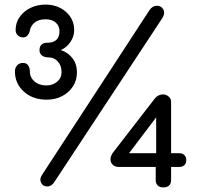

<svg xmlns="http://www.w3.org/2000/svg" viewBox="-20 -812 877 836"><path d="M183 -378Q123 -378 84 -413Q45 -448 45 -501Q45 -517 54.5 -527.5Q64 -538 80 -538Q95 -538 102.5 -527.5Q110 -517 110 -501Q110 -475 130 -457.5Q150 -440 182 -440Q209 -440 228.5 -456Q248 -472 248 -498Q248 -526 232 -544Q216 -562 192 -562Q173 -562 162.5 -570.5Q152 -579 152 -593Q152 -626 187 -626Q212 -626 225.5 -638.5Q239 -651 239 -677Q239 -699 223 -713.5Q207 -728 179 -728Q148 -728 131 -714Q114 -700 110 -679Q108 -667 100 -658Q92 -649 82 -649Q67 -649 57.5 -658Q48 -667 48 -682Q48 -713 65.5 -738Q83 -763 112.5 -777.5Q142 -792 178 -792Q231 -792 267 -760.5Q303 -729 303 -680Q303 -653 286.5 -629Q270 -605 245 -594Q277 -583 296 -558Q315 -533 315 -497Q315 -462 297.5 -435.5Q280 -409 250.5 -393.5Q221 -378 183 -378ZM186 0Q167 0 159 -16Q151 -32 162 -49L631 -768Q638 -778 646 -782.5Q654 -787 663 -787Q683 -787 691.5 -770Q700 -753 686 -732L217 -20Q204 0 186 0ZM691 4Q675 4 666.5 -4.5Q658 -13 658 -28V-85H498Q481 -85 471 -94.5Q461 -104 461 -118Q461 -133 473 -149L654 -383Q661 -392 670.5 -396.5Q680 -401 689 -401Q703 -401 714 -392Q725 -383 725 -368V-145H760Q774 -145 782.5 -137Q791 -129 791 -115Q791 -100 782.5 -92.5Q774 -85 760 -85H725V-28Q725 -13 716.5 -4.5Q708 4 691 4ZM542 -145H660V-301Z"/></svg>

Font: Comfortaa
Style: Regular
Weight: 400
Designer: Johan Aakerlund
Foundry: Johan Aakerlund
Version: Version 3.104; ttfautohint (v1.8.1.43-b0c9)